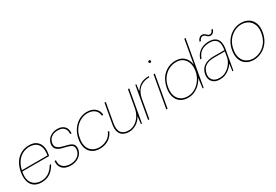

<svg xmlns="http://www.w3.org/2000/svg" viewBox="50 -1641 3727 2589"><g transform="rotate(-30 1913.5 -346.5)"><path d="M207 12Q136 12 91.5 -20.5Q47 -53 31.5 -113Q16 -173 31 -254Q42 -314 66.5 -361.5Q91 -409 127 -441.5Q163 -474 207.5 -491Q252 -508 302 -508Q375 -508 416.5 -476Q458 -444 472 -392.5Q486 -341 475 -282Q474 -272 472 -264.5Q470 -257 468 -246H41L44 -264H453Q466 -340 450 -389.5Q434 -439 395 -463.5Q356 -488 298 -488Q246 -488 196.5 -464.5Q147 -441 109 -390.5Q71 -340 54 -259L52 -250Q34 -166 52.5 -112.5Q71 -59 113.5 -33.5Q156 -8 211 -8Q279 -8 330 -42.5Q381 -77 415 -138H437Q414 -94 381.5 -60Q349 -26 305.5 -7Q262 12 207 12Z M661 12Q611 12 572.5 -5Q534 -22 514 -58Q494 -94 498 -151H520Q514 -101 534 -69Q554 -37 589.5 -22.5Q625 -8 665 -8Q708 -8 743.5 -22.5Q779 -37 802 -63.5Q825 -90 831 -124Q838 -164 826 -185.5Q814 -207 783 -219.5Q752 -232 701 -243Q662 -251 635 -263Q608 -275 592 -291Q576 -307 570.5 -328.5Q565 -350 570 -378Q577 -417 601 -446Q625 -475 662 -491.5Q699 -508 745 -508Q811 -508 850 -471Q889 -434 884 -360H862Q869 -417 838 -452.5Q807 -488 741 -488Q678 -488 639 -457.5Q600 -427 592 -378Q588 -353 594.5 -331.5Q601 -310 626 -293Q651 -276 701 -264Q737 -256 768 -247Q799 -238 820.5 -224Q842 -210 851 -187Q860 -164 854 -127Q847 -87 821 -55.5Q795 -24 754 -6Q713 12 661 12Z M1112 12Q1045 12 998 -19.5Q951 -51 931.5 -109.5Q912 -168 926 -248Q937 -308 963.5 -356Q990 -404 1027.5 -438Q1065 -472 1110.5 -490Q1156 -508 1204 -508Q1284 -508 1331 -466.5Q1378 -425 1379 -362H1357Q1354 -420 1312 -454Q1270 -488 1201 -488Q1149 -488 1096 -461.5Q1043 -435 1002.5 -382Q962 -329 948 -248Q936 -183 946.5 -137.5Q957 -92 983 -63.5Q1009 -35 1043.5 -21.5Q1078 -8 1115 -8Q1161 -8 1201 -23Q1241 -38 1271.5 -66Q1302 -94 1317 -134H1339Q1324 -93 1292.5 -59.5Q1261 -26 1215.5 -7Q1170 12 1112 12Z M1568 12Q1518 12 1480 -8.5Q1442 -29 1425 -73.5Q1408 -118 1421 -191L1475 -496H1495L1442 -196Q1425 -100 1459.5 -54Q1494 -8 1572 -8Q1624 -8 1669.5 -35.5Q1715 -63 1748 -113.5Q1781 -164 1793 -232L1840 -496H1860L1772 0H1756L1769 -109H1766Q1728 -46 1675.5 -17Q1623 12 1568 12Z M1867 0 1955 -496H1971L1959 -400H1962Q1989 -440 2020 -464Q2051 -488 2088.5 -498Q2126 -508 2171 -508L2168 -490H2162Q2135 -490 2101 -482.5Q2067 -475 2034 -453.5Q2001 -432 1975 -390.5Q1949 -349 1937 -281L1887 0Z M2151 0 2239 -496H2259L2171 0ZM2280 -652Q2273 -652 2267 -657Q2261 -662 2261 -671Q2261 -680 2267 -685Q2273 -690 2280 -690Q2287 -690 2293 -685Q2299 -680 2299 -671Q2299 -662 2293.5 -657Q2288 -652 2280 -652Z M2491 12Q2417 12 2370 -21.5Q2323 -55 2305.5 -113.5Q2288 -172 2301 -247Q2311 -303 2335 -351Q2359 -399 2396 -434Q2433 -469 2480.5 -488.5Q2528 -508 2585 -508Q2667 -508 2716.5 -460.5Q2766 -413 2773 -337L2838 -705H2858L2733 0H2717L2736 -147H2733Q2709 -101 2671.5 -65Q2634 -29 2588 -8.5Q2542 12 2491 12ZM2493 -8Q2555 -8 2608.5 -40Q2662 -72 2700 -126.5Q2738 -181 2750 -248Q2763 -318 2745.5 -372Q2728 -426 2687 -457Q2646 -488 2585 -488Q2522 -488 2466.5 -459Q2411 -430 2373 -376Q2335 -322 2322 -248Q2309 -175 2326.5 -121Q2344 -67 2387.5 -37.5Q2431 -8 2493 -8Z M2983 12Q2929 12 2894.5 -10Q2860 -32 2847 -68Q2834 -104 2841 -145Q2851 -200 2880 -234Q2909 -268 2955 -284.5Q3001 -301 3059 -301H3229Q3240 -359 3231.5 -401Q3223 -443 3192 -466Q3161 -489 3103 -489Q3027 -489 2978 -456.5Q2929 -424 2905 -356H2885Q2902 -409 2934.5 -442.5Q2967 -476 3010 -492Q3053 -508 3101 -508Q3170 -508 3205.5 -481Q3241 -454 3250.5 -408Q3260 -362 3250 -305L3196 0H3180L3195 -105H3192Q3186 -97 3170 -78Q3154 -59 3128.5 -38.5Q3103 -18 3067 -3Q3031 12 2983 12ZM2988 -8Q3036 -8 3074.5 -26.5Q3113 -45 3141.5 -74Q3170 -103 3188 -135.5Q3206 -168 3211 -197L3226 -283H3056Q2990 -283 2949.5 -264Q2909 -245 2889 -213.5Q2869 -182 2862 -143Q2852 -86 2884.5 -47Q2917 -8 2988 -8ZM2995 -565Q3003 -594 3024 -613Q3045 -632 3070 -632Q3092 -632 3107 -619.5Q3122 -607 3136 -594.5Q3150 -582 3167 -582Q3184 -582 3196.5 -594Q3209 -606 3216 -628H3236Q3231 -601 3211.5 -581.5Q3192 -562 3166 -562Q3144 -562 3129.5 -574.5Q3115 -587 3101.5 -599.5Q3088 -612 3069 -612Q3052 -612 3038.5 -600Q3025 -588 3016 -565Z M3509 12Q3442 12 3394 -19Q3346 -50 3325 -108.5Q3304 -167 3318 -248Q3329 -309 3356 -357Q3383 -405 3421.5 -438.5Q3460 -472 3506.5 -490Q3553 -508 3604 -508Q3672 -508 3720.5 -477Q3769 -446 3790.5 -387.5Q3812 -329 3797 -248Q3786 -187 3759 -139Q3732 -91 3693 -57.5Q3654 -24 3607 -6Q3560 12 3509 12ZM3513 -8Q3569 -8 3624 -34.5Q3679 -61 3720 -114.5Q3761 -168 3775 -248Q3789 -327 3767 -380.5Q3745 -434 3700 -461Q3655 -488 3600 -488Q3544 -488 3489.5 -461Q3435 -434 3394.5 -380.5Q3354 -327 3340 -248Q3326 -168 3347.5 -114.5Q3369 -61 3413.5 -34.5Q3458 -8 3513 -8Z"/></g></svg>

Font: DM Sans 36pt Thin
Style: Italic
Weight: 250
Italic angle: -10°
Designer: Colophon Foundry, Jonny Pinhorn
Foundry: Colophon Foundry
Version: Version 4.004;gftools[0.9.30]